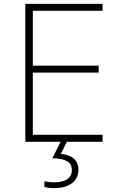

<svg xmlns="http://www.w3.org/2000/svg" viewBox="-20 -734 640 994"><path d="M111 0H294L251 85C320 87 352 105 352 146C352 188 320 210 259 210C245 210 226 208 210 204V234C225 238 243 240 261 240C339 240 386 203 386 145C386 93 349 67 295 63L326 0H511V-36H150V-358H491V-394H150V-678H511V-714H111Z"/></svg>

Font: Noto Sans Mono ExtraLight
Style: Regular
Weight: 200
Designer: Monotype Design Team
Foundry: Monotype Imaging Inc.
Version: Version 2.014